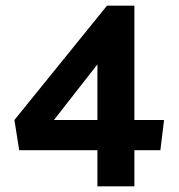

<svg xmlns="http://www.w3.org/2000/svg" viewBox="-20 -591 633 680"><path d="M548 -59H456V69H325V-59H48L31 -166L359 -571H456V-166H561ZM171 -166H325V-363Z"/></svg>

Font: Palanquin Dark
Style: Regular
Weight: 400
Designer: Pria Ravichandran
Version: Version 1.000